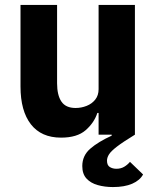

<svg xmlns="http://www.w3.org/2000/svg" viewBox="-20 -545 636 777"><path d="M526 -525V0Q477 30 453 48.5Q429 67 421 80Q413 93 413 105Q413 124 424.5 131Q436 138 451 138Q469 138 482.5 130Q496 122 506 110L559 161Q546 185 515 198.5Q484 212 437 212Q404 212 375.5 204Q347 196 330 177.5Q313 159 313 127Q313 85 345 57Q377 29 432 4V0H379V-88H374Q361 -48 326.5 -18Q292 12 227 12Q147 12 105 -42Q63 -96 63 -195V-525H211V-208Q211 -160 228.5 -134Q246 -108 286 -108Q309 -108 330.5 -116.5Q352 -125 365.5 -142Q379 -159 379 -184V-525Z"/></svg>

Font: IBM Plex Sans Var
Style: Regular
Weight: 400
Designer: Mike Abbink, Paul van der Laan, Pieter van Rosmalen
Foundry: Bold Monday
Version: Version 3.000